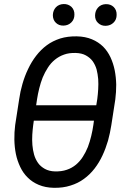

<svg xmlns="http://www.w3.org/2000/svg" viewBox="-20 -896 621 926"><path d="M234.9 -823.2C234.9 -808.1 239.7 -795.4 249.5 -786.1C258.8 -776.9 271.5 -772 286.6 -772.5C301.8 -772.9 314.5 -778.3 324.2 -788.1C334 -797.9 338.9 -810.1 338.9 -825.2C339.4 -840.3 334.5 -853 324.7 -862.8C314.5 -872.1 301.8 -877 286.6 -876.5C271.5 -876 258.8 -870.6 249.5 -860.8C240.2 -850.6 235.4 -838.4 234.9 -823.2ZM438.5 -822.3C438 -807.1 442.9 -794.4 453.1 -785.2C462.9 -775.9 475.1 -771 490.2 -771.5C505.4 -772 518.1 -777.3 527.8 -787.1C537.6 -796.4 542.5 -809.1 542.5 -824.2C543 -839.8 538.1 -852.5 528.3 -862.3C518.6 -871.6 505.9 -876.5 490.2 -876C475.1 -875.5 462.4 -870.1 453.1 -859.9C443.8 -849.6 439 -837.4 438.5 -822.3ZM517.1 -293.5 536.1 -416.5C539.1 -439.9 540.5 -463.9 540.5 -487.8C540 -511.7 537.6 -534.7 533.2 -557.1C528.8 -579.1 522 -600.1 512.7 -620.1C503.4 -639.6 491.7 -656.7 477.1 -671.4C461.9 -686 444.3 -697.8 423.3 -706.5C402.3 -715.3 377.9 -720.2 350.1 -720.7C321.3 -721.2 294.4 -717.8 270.5 -710.4C246.6 -702.6 224.6 -691.9 205.6 -677.7C186.5 -663.6 169.4 -646.5 154.3 -627C139.2 -607.4 126.5 -586.4 115.7 -563.5C104.5 -540.5 95.7 -516.6 88.4 -491.7C81.1 -466.8 75.7 -441.4 72.3 -416.5L53.2 -293C50.3 -269.5 48.8 -246.1 49.3 -222.2C49.8 -198.2 52.2 -175.3 56.6 -153.3C61 -131.3 68.4 -110.4 77.6 -90.8C86.9 -71.3 98.6 -54.2 113.8 -39.6C128.4 -24.9 146 -13.2 167 -4.4C188 4.4 211.9 9.3 239.7 9.8C269 10.3 295.9 6.8 319.8 -1C343.8 -8.3 365.7 -19 384.8 -33.2C403.8 -46.9 420.9 -63.5 436 -83C450.7 -102.1 463.4 -123 474.1 -146C484.9 -168.9 493.7 -192.9 501 -217.8C507.8 -242.7 513.2 -268.1 517.1 -293.5ZM444.3 -388.2H154.3L158.7 -417.5C161.1 -434.6 165 -452.1 169.4 -470.2C173.8 -488.3 179.2 -505.4 186 -522.5C192.9 -539.1 201.2 -554.7 210.9 -569.8C220.2 -584.5 231.4 -597.2 244.6 -607.9C257.8 -618.7 272.5 -627 289.1 -632.8C305.2 -638.7 323.7 -641.1 344.7 -640.6C364.3 -640.1 380.9 -636.2 394 -628.9C407.2 -621.6 418.5 -612.3 426.8 -601.1C435.1 -589.4 441.4 -576.2 445.8 -561.5C449.7 -546.4 452.1 -530.8 453.6 -514.6C454.6 -498.5 454.6 -481.9 453.6 -465.8C452.6 -449.2 451.2 -433.6 449.2 -418.5ZM143.1 -314H433.1L430.2 -293C427.7 -275.4 424.3 -257.8 419.9 -239.7C415.5 -221.7 410.2 -204.1 403.8 -187C397 -169.9 388.7 -154.3 379.4 -139.6C370.1 -125 358.9 -112.3 346.2 -101.6C333 -90.8 318.4 -82.5 301.8 -77.1C285.2 -71.3 266.1 -68.8 245.1 -69.3C225.6 -69.8 209.5 -74.2 196.3 -81.5C183.1 -88.9 171.9 -98.1 163.6 -109.9C155.3 -121.6 148.9 -134.8 144.5 -149.9C140.1 -165 137.7 -180.7 136.2 -196.8C134.8 -212.9 134.8 -229.5 135.7 -246.1C136.7 -262.2 138.2 -277.8 140.1 -292.5Z"/></svg>

Font: Roboto Condensed
Style: Italic
Weight: 400
Designer: Google
Version: Version 1.000;PS 001.000;hotconv 1.0.88;makeotf.lib2.5.64775